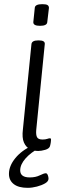

<svg xmlns="http://www.w3.org/2000/svg" viewBox="-20 -719 318 922"><path d="M163 6Q142 6 123.5 -3Q105 -12 95 -34.5Q85 -57 90 -98L131 -507Q133 -525 163 -525H167Q197 -525 195 -507L154 -95Q152 -71 158 -60Q164 -49 184 -49Q198 -49 206.5 -52Q215 -55 220 -55Q225 -55 225 -48Q225 -45 224 -36.5Q223 -28 220 -17Q216 -5 197 0.5Q178 6 163 6ZM172 -595Q139 -595 140 -613L147 -681Q148 -699 183 -699Q202 -699 208.5 -694.5Q215 -690 215 -681L207 -613Q206 -595 172 -595ZM113 183Q69 183 46 165Q23 147 23 116Q23 78 53.5 40.5Q84 3 137 -21L170 -9Q128 13 102.5 42Q77 71 77 99Q77 133 123 133Q151 133 171 123Q191 113 200 113Q206 113 209.5 122Q213 131 213 139Q213 152 196.5 161.5Q180 171 157 177Q134 183 113 183Z"/></svg>

Font: Asap Semi Expanded Semi Expanded Light
Style: Italic
Weight: 300
Width: 6
Italic angle: -6°
Designer: Pablo Cosgaya
Foundry: Omnibus-Type
Version: Version 3.001; ttfautohint (v1.8.4.7-5d5b)